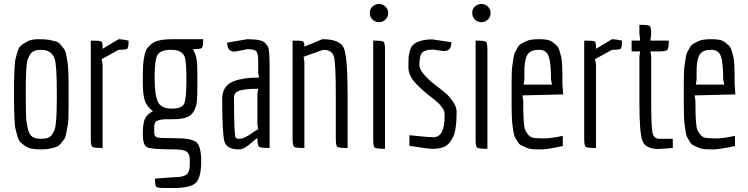

<svg xmlns="http://www.w3.org/2000/svg" viewBox="-20 -740 3742 960"><path d="M108 -528Q131 -544 170.5 -544Q210 -544 227.5 -540.5Q245 -537 259 -533Q273 -529 283 -516.5Q293 -504 300 -495.5Q307 -487 311 -465.5Q315 -444 317.5 -430.5Q320 -417 321.5 -385Q323 -353 323 -333V-271Q323 -271 323 -267Q323 -267 323 -206Q323 -138 319 -116.5Q315 -95 311 -73Q307 -51 300 -42.5Q293 -34 283 -21.5Q273 -9 259 -4.5Q245 0 227.5 3.5Q210 7 185.5 7Q161 7 141.5 4Q122 1 107.5 -9Q93 -19 83.5 -27.5Q74 -36 67.5 -58Q61 -80 57.5 -95Q54 -110 52.5 -144.5Q51 -179 50.5 -201Q50 -223 50 -271Q50 -319 50.5 -340.5Q51 -362 52.5 -396.5Q54 -431 57.5 -445.5Q61 -460 67.5 -481.5Q74 -503 83.5 -511Q93 -519 108 -528ZM264 -248V-282Q264 -413 253 -447Q237 -490 187 -491Q146 -491 132 -470Q124 -456 119 -444Q114 -432 112 -402Q109 -358 109 -317Q109 -276 109 -234.5Q109 -193 110 -163Q111 -133 118.5 -99.5Q126 -66 142 -56Q158 -46 182 -46Q206 -46 219 -50.5Q232 -55 240.5 -67.5Q249 -80 253.5 -92.5Q258 -105 260 -132Q264 -171 264 -248Z M434 -46V-537Q478 -537 485.5 -533.5Q493 -530 493 -507V-496L573 -544Q590 -544 623 -537Q623 -502 616.5 -496.5Q610 -491 573 -491L488 -444L493 -419V0Q449 0 441.5 -6Q434 -12 434 -46Z M850 200H805Q768 200 761.5 194Q755 188 755 153L850 146Q905 146 919 126Q926 114 927.5 102.5Q929 91 929 71Q929 51 927.5 42Q926 33 919 24Q907 7 853 7Q735 7 714.5 -4Q694 -15 694 -71Q694 -127 706.5 -149.5Q719 -172 745 -184Q716 -205 705 -234.5Q694 -264 694 -326Q694 -388 695.5 -412Q697 -436 702 -461Q707 -486 716.5 -499Q726 -512 742 -524Q771 -544 841 -544H996Q996 -507 989.5 -500.5Q983 -494 945 -494Q961 -464 964 -438Q967 -412 967 -333Q967 -254 964 -229.5Q961 -205 948.5 -183Q936 -161 910.5 -152.5Q885 -144 851 -144Q817 -144 803 -143.5Q789 -143 778 -140Q767 -137 762 -134.5Q757 -132 754 -123Q751 -114 751 -108V-77Q751 -57 766 -53Q781 -49 859 -49Q937 -49 961.5 -29Q986 -9 986 67.5Q986 144 961 172Q936 200 850 200ZM904 -454Q891 -491 837 -491Q783 -491 768 -466Q753 -441 753 -353Q753 -265 769.5 -231Q786 -197 838 -197Q890 -197 901 -222Q912 -247 912 -339Q912 -431 904 -454Z M1271 -377V-433Q1271 -473 1261.5 -483.5Q1252 -494 1216 -494L1166 -484Q1156 -482 1151 -482Q1116 -482 1116 -527L1216 -544Q1291 -544 1307 -524Q1315 -514 1319.5 -507Q1324 -500 1325 -482Q1328 -453 1328 -415V0Q1283 0 1275 -6.5Q1267 -13 1267 -50Q1257 -44 1239 -28Q1201 7 1175 7Q1114 7 1102.5 -31.5Q1091 -70 1091 -245Q1091 -312 1149 -334Q1197 -352 1271 -352H1275ZM1267 -296Q1209 -296 1179.5 -287.5Q1150 -279 1150 -253Q1150 -70 1158 -53Q1162 -46 1176 -46Q1190 -46 1206.5 -54Q1223 -62 1241.5 -75.5Q1260 -89 1271 -94L1267 -119V-271L1271 -296Z M1659 -46V-267Q1659 -420 1650 -455.5Q1641 -491 1596 -491L1498 -456L1502 -431V0Q1458 0 1450.5 -6Q1443 -12 1443 -46V-537Q1487 -537 1494.5 -533.5Q1502 -530 1502 -507L1592 -544Q1682 -544 1700 -498Q1718 -452 1718 -266V0Q1674 0 1666.5 -6Q1659 -12 1659 -46Z M1907.5 -642.5Q1894 -629 1875 -629Q1856 -629 1842.5 -642.5Q1829 -656 1829 -675.5Q1829 -695 1842.5 -707.5Q1856 -720 1875 -720Q1894 -720 1907.5 -707Q1921 -694 1921 -675Q1921 -656 1907.5 -642.5ZM1846 -42V-537Q1890 -537 1897.5 -531.5Q1905 -526 1905 -491V4Q1861 4 1853.5 -2Q1846 -8 1846 -42Z M2027 -11V-64Q2031 -64 2077.5 -59Q2124 -54 2147 -54Q2203 -54 2203 -158Q2203 -165 2203 -172Q2202 -204 2141 -250.5Q2080 -297 2051 -332Q2022 -367 2022 -403Q2022 -439 2023 -453Q2024 -467 2030 -488Q2036 -509 2048 -518Q2079 -543 2142 -543L2237 -529Q2237 -485 2201 -485Q2194 -485 2187 -486L2146 -492Q2097 -492 2086 -470Q2077 -451 2077 -414.5Q2077 -378 2155 -316Q2191 -289 2209.5 -273Q2228 -257 2245.5 -231Q2263 -205 2263 -180.5Q2263 -156 2262 -138.5Q2261 -121 2257.5 -97Q2254 -73 2246.5 -57Q2239 -41 2227 -26Q2215 -11 2195 -3.5Q2175 4 2146 4Q2117 4 2027 -11Z M2419.5 -642.5Q2406 -629 2387 -629Q2368 -629 2354.5 -642.5Q2341 -656 2341 -675.5Q2341 -695 2354.5 -707.5Q2368 -720 2387 -720Q2406 -720 2419.5 -707Q2433 -694 2433 -675Q2433 -656 2419.5 -642.5ZM2358 -42V-537Q2402 -537 2409.5 -531.5Q2417 -526 2417 -491V4Q2373 4 2365.5 -2Q2358 -8 2358 -42Z M2794 -10Q2717 7 2686.5 7Q2656 7 2639.5 5.5Q2623 4 2609.5 -2.5Q2596 -9 2586 -13.5Q2576 -18 2568 -31.5Q2560 -45 2555 -53.5Q2550 -62 2547 -83Q2544 -104 2542 -117Q2540 -130 2539 -159.5Q2538 -189 2538 -207V-320Q2538 -386 2541 -405.5Q2544 -425 2547 -447Q2550 -469 2555 -478.5Q2560 -488 2568 -502Q2576 -516 2586 -521.5Q2596 -527 2609.5 -533.5Q2623 -540 2639.5 -542Q2656 -544 2677 -544Q2698 -544 2715 -541Q2732 -538 2743.5 -529Q2755 -520 2763.5 -512Q2772 -504 2777.5 -486Q2783 -468 2786 -455.5Q2789 -443 2790.5 -416.5Q2792 -390 2792 -374V-322L2796 -268L2592 -263L2596 -238Q2596 -110 2606 -90Q2622 -57 2643 -52Q2657 -48 2697.5 -48Q2738 -48 2794 -61ZM2602 -396Q2602 -378 2602 -342L2598 -317H2740L2735 -343Q2735 -423 2724 -457Q2713 -491 2674.5 -491Q2636 -491 2620 -470.5Q2604 -450 2602 -396Z M2901 -46V-537Q2945 -537 2952.5 -533.5Q2960 -530 2960 -507V-496L3040 -544Q3057 -544 3090 -537Q3090 -502 3083.5 -496.5Q3077 -491 3040 -491L2955 -444L2960 -419V0Q2916 0 2908.5 -6Q2901 -12 2901 -46Z M3177 -228V-458L3181 -483H3138V-537H3181L3177 -572V-616Q3221 -616 3228.5 -610Q3236 -604 3236 -570L3232 -537H3324Q3324 -500 3317.5 -491.5Q3311 -483 3276 -483H3232L3236 -458V-228Q3236 -114 3242 -80Q3248 -46 3276 -46H3344V0L3275 5Q3206 5 3191.5 -37.5Q3177 -80 3177 -228Z M3655 -10Q3578 7 3547.5 7Q3517 7 3500.5 5.5Q3484 4 3470.5 -2.5Q3457 -9 3447 -13.5Q3437 -18 3429 -31.5Q3421 -45 3416 -53.5Q3411 -62 3408 -83Q3405 -104 3403 -117Q3401 -130 3400 -159.5Q3399 -189 3399 -207V-320Q3399 -386 3402 -405.5Q3405 -425 3408 -447Q3411 -469 3416 -478.5Q3421 -488 3429 -502Q3437 -516 3447 -521.5Q3457 -527 3470.5 -533.5Q3484 -540 3500.5 -542Q3517 -544 3538 -544Q3559 -544 3576 -541Q3593 -538 3604.5 -529Q3616 -520 3624.5 -512Q3633 -504 3638.5 -486Q3644 -468 3647 -455.5Q3650 -443 3651.5 -416.5Q3653 -390 3653 -374V-322L3657 -268L3453 -263L3457 -238Q3457 -110 3467 -90Q3483 -57 3504 -52Q3518 -48 3558.5 -48Q3599 -48 3655 -61ZM3463 -396Q3463 -378 3463 -342L3459 -317H3601L3596 -343Q3596 -423 3585 -457Q3574 -491 3535.5 -491Q3497 -491 3481 -470.5Q3465 -450 3463 -396Z"/></svg>

Font: Economica
Style: Regular
Weight: 400
Designer: Vicente Lamonaca
Foundry: Vicente Lamonaca
Version: Version 1.101